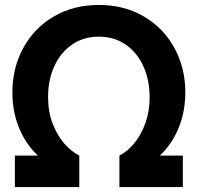

<svg xmlns="http://www.w3.org/2000/svg" viewBox="-20 -755 798 775"><path d="M40 0V-127H133Q84 -172.5 57 -238.5Q30 -304.5 30 -382Q30 -481 74 -561.5Q118 -642 197.2 -688.5Q276.5 -735 379 -735Q481.5 -735 560.8 -688.5Q640 -642 684 -561.5Q728 -481 728 -382Q728 -304.5 701 -238.5Q674 -172.5 625 -127H718V0H462V-127Q494 -143 521.8 -176.5Q549.5 -210 566.8 -258Q584 -306 584 -363Q584 -431.5 559 -487Q534 -542.5 487.5 -574.8Q441 -607 379 -607Q317 -607 270.5 -574.8Q224 -542.5 199 -487.2Q174 -432 174 -364Q174 -305 192.2 -257Q210.5 -209 239 -176.2Q267.5 -143.5 300 -127V0Z"/></svg>

Font: Vela Sans ExtBd
Style: Regular
Weight: 800
Designer: Principal design: Mikhail Sharanda - project Manrope.
Design modification: Ravid Balaliev
Foundry: Mikhail Sharanda
Version: Version 1.001